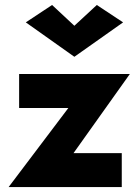

<svg xmlns="http://www.w3.org/2000/svg" viewBox="-20 -761 556 781"><path d="M158.2 -138.2 15 0H475.3V-138.2ZM57.8 -460V-321.8H356.2L508.2 -460ZM362.5 -460 15 0H180.7L508.2 -460ZM282.5 -656.2 191.8 -740.7 85 -670 282.5 -530 480.7 -670 373.8 -740.7Z"/></svg>

Font: Jost* Book
Style: Regular
Weight: 400
Version: Version 3.000